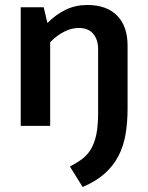

<svg xmlns="http://www.w3.org/2000/svg" viewBox="-20 -504 594 769"><path d="M63 -475H155L170 -412Q204 -446 243 -465Q282 -484 330 -484Q407 -484 449 -441.5Q491 -399 491 -321V-71Q491 -14 483 33.5Q475 81 454.5 120.5Q434 160 399.5 191Q365 222 311 245L260 163Q289 148 310 132Q331 116 345 92Q359 68 366 33.5Q373 -1 373 -54V-307Q373 -345 353.5 -368.5Q334 -392 295 -392Q266 -392 236 -376.5Q206 -361 181 -335V0H63Z"/></svg>

Font: Mukta SemiBold
Style: Regular
Weight: 600
Designer: Girish Dalvi and Yashodeep Gholap
Foundry: Ek Type
Version: Version 2.538;PS 1.002;hotconv 16.6.51;makeotf.lib2.5.65220;